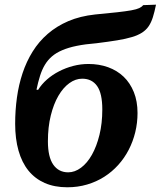

<svg xmlns="http://www.w3.org/2000/svg" viewBox="-20 -792 688 822"><path d="M185.1 -187Q185.1 -120.1 208 -87.2Q231 -54.2 272 -54.2Q300.3 -54.2 326.9 -74Q353.5 -93.8 373.5 -129.4Q393.6 -165 405.8 -214.4Q418 -263.7 418 -323.2Q418 -392.1 395.8 -423.6Q373.5 -455.1 332 -455.1Q303.2 -455.1 276.9 -436Q250.5 -417 230 -381.8Q209.5 -346.7 197.3 -297.1Q185.1 -247.6 185.1 -187ZM44.9 -262.2Q44.9 -319.3 52.5 -374.3Q60.1 -429.2 76.7 -479Q93.3 -528.8 119.9 -571.5Q146.5 -614.3 184.6 -647.2Q222.7 -680.2 272.9 -701.7Q323.2 -723.1 387.2 -730Q444.3 -735.4 481.7 -739.5Q519 -743.7 542 -747.8Q564.9 -752 576.2 -757.3Q587.4 -762.7 592.8 -770L647.9 -772Q641.6 -740.7 634.5 -718.3Q627.4 -695.8 616.5 -679.7Q605.5 -663.6 588.6 -652.6Q571.8 -641.6 545.4 -633.5Q519 -625.5 481.9 -619.4Q444.8 -613.3 393.1 -606.9Q344.7 -603 308.8 -595.7Q272.9 -588.4 246.6 -577.1Q220.2 -565.9 202.4 -550.5Q184.6 -535.2 172.1 -514.4Q159.7 -493.7 151.4 -467.3Q143.1 -440.9 136.2 -408.2L143.1 -407.2Q158.2 -431.6 181.4 -451.9Q204.6 -472.2 233.2 -486.8Q261.7 -501.5 293.7 -509.8Q325.7 -518.1 358.9 -518.1Q404.3 -518.1 442.9 -504.2Q481.4 -490.2 509.3 -463.6Q537.1 -437 553 -397.7Q568.8 -358.4 568.8 -308.1Q568.8 -266.1 559.1 -226.1Q549.3 -186 531 -150.6Q512.7 -115.2 486.1 -85.7Q459.5 -56.2 426 -34.9Q392.6 -13.7 352.8 -2Q313 9.8 268.1 9.8Q213.4 9.8 171.6 -8.5Q129.9 -26.9 101.8 -61.5Q73.7 -96.2 59.3 -147Q44.9 -197.8 44.9 -262.2Z"/></svg>

Font: Droid Serif
Style: Bold Italic
Weight: 700
Italic angle: -12°
Designer: Monotype Design team
Foundry: Monotype Imaging Inc.
Version: Version 1.03